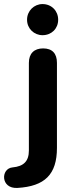

<svg xmlns="http://www.w3.org/2000/svg" viewBox="-75 -736 363 944"><path d="M11 188C145 180 205 122 205 -9V-427C205 -473 182 -498 137 -498C93 -498 67 -473 67 -427V4C67 57 41 82 -13 87C-72 92 -73 193 11 188ZM134 -563C178 -563 211 -595 211 -639C211 -683 178 -716 134 -716C93 -716 58 -683 58 -639C58 -595 93 -563 134 -563Z"/></svg>

Font: SN Pro
Style: Bold
Weight: 700
Designer: Tobias Whetton
Foundry: Supernotes
Version: Version 1.003;Glyphs 3.3 (3324)